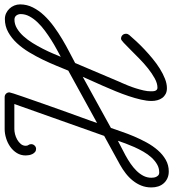

<svg xmlns="http://www.w3.org/2000/svg" viewBox="22 -788 777 862"><g transform="rotate(-90 411.0 -357.5)"><path d="M667.5 -203.1Q677.2 -203.1 683.6 -196.8Q689.9 -190.4 689.9 -180.7Q689.9 -172.9 684.6 -166.5Q672.9 -152.8 656.2 -134.8Q639.6 -116.7 619.6 -97.9Q599.6 -79.1 577.6 -61Q555.7 -43 533 -28.8Q510.3 -14.6 488 -5.9Q465.8 2.9 445.8 2.9Q430.7 2.9 419.9 -2.7Q409.2 -8.3 402.1 -17.8Q395 -27.3 391.6 -39.8Q388.2 -52.2 388.2 -65.9Q388.2 -86.9 394.3 -113.5Q400.4 -140.1 410.2 -169.2Q419.9 -198.2 432.1 -227.8Q444.3 -257.3 456.3 -284.7Q468.3 -312 479 -335.4Q489.7 -358.9 496.6 -375L267.1 -248.5Q259.8 -228 250.5 -200.7Q241.2 -173.3 229 -144.5Q216.8 -115.7 201.4 -87.6Q186 -59.6 166.7 -37.6Q147.5 -15.6 123.8 -2.2Q100.1 11.2 71.8 11.2Q54.7 11.2 41.3 5.1Q27.8 -1 18.6 -11.5Q9.3 -22 4.6 -36.1Q0 -50.3 0 -66.9Q0 -91.3 8.3 -112.1Q16.6 -132.8 30.8 -150.4Q44.9 -168 63.2 -182.1Q81.5 -196.3 101.6 -207.5L231.4 -278.8L374.5 -682.1H262.2Q252 -682.1 239 -679Q226.1 -675.8 214.6 -669.2Q203.1 -662.6 195.1 -653.1Q187 -643.6 187 -630.9Q187 -623 190.7 -618.4Q194.3 -613.8 194.3 -606.4Q194.3 -597.7 188 -591.1Q181.6 -584.5 172.9 -584.5Q164.6 -584.5 158.9 -589.4Q153.3 -594.2 149.9 -601.1Q146.5 -607.9 145 -616Q143.6 -624 143.6 -630.9Q143.6 -653.3 154.5 -670.9Q165.5 -688.5 182.9 -700.7Q200.2 -712.9 221.2 -719.2Q242.2 -725.6 262.2 -725.6H405.3Q414.6 -725.6 420.7 -719.5Q426.8 -713.4 426.8 -704.1Q426.8 -701.7 421.4 -685.1Q416 -668.5 407 -642.3Q397.9 -616.2 386.5 -583.5Q375 -550.8 362.8 -516.1Q350.6 -481.4 338.4 -447.5Q326.2 -413.6 315.9 -385.5Q305.7 -357.4 298.6 -337.4Q291.5 -317.4 289.1 -310.5L524.4 -439.9Q533.7 -462.4 545.9 -492.2Q558.1 -522 573.2 -553.5Q588.4 -585 606.9 -615.7Q625.5 -646.5 647.9 -670.7Q670.4 -694.8 697.3 -709.7Q724.1 -724.6 755.9 -724.6Q770 -724.6 782 -719Q793.9 -713.4 802.7 -704.1Q811.5 -694.8 816.7 -682.4Q821.8 -669.9 821.8 -656.2Q821.8 -626 808.1 -598.9Q794.4 -571.8 772.2 -548.3Q750 -524.9 721.9 -504.4Q693.8 -483.9 664.6 -466.6Q635.3 -449.2 607.4 -434.8Q579.6 -420.4 558.6 -409.2L470.7 -202.1L470.2 -201.7Q464.4 -188.5 457.5 -171.6Q450.7 -154.8 445.1 -137Q439.5 -119.1 435.5 -101.8Q431.6 -84.5 431.6 -69.8Q431.6 -65.4 431.9 -60.1Q432.1 -54.7 433.6 -50.3Q435.1 -45.9 438.5 -42.7Q441.9 -39.6 447.8 -39.6Q467.3 -39.6 489.5 -51.8Q511.7 -64 534.4 -82Q557.1 -100.1 578.6 -121.3Q600.1 -142.6 618.2 -160.6Q636.2 -178.7 649.2 -190.9Q662.1 -203.1 667.5 -203.1ZM586.4 -473.6Q600.6 -481.4 620.6 -492.2Q640.6 -502.9 661.9 -516.4Q683.1 -529.8 703.9 -545.2Q724.6 -560.5 741.2 -577.9Q757.8 -595.2 768.1 -614.3Q778.3 -633.3 778.3 -653.3Q778.3 -664.6 772 -673.1Q765.6 -681.6 753.4 -681.6Q732.9 -681.6 714.1 -670.4Q695.3 -659.2 679 -641.1Q662.6 -623 648.4 -600.1Q634.3 -577.1 622.6 -554.2Q610.8 -531.2 601.8 -510Q592.8 -488.8 586.4 -473.6ZM209.5 -217.3Q196.3 -210 179 -201.4Q161.6 -192.9 143.1 -182.6Q124.5 -172.4 106.7 -160.2Q88.9 -147.9 74.7 -133.5Q60.5 -119.1 52 -102.5Q43.5 -85.9 43.5 -66.9Q43.5 -61.5 44.4 -55.4Q45.4 -49.3 48.1 -44.2Q50.8 -39.1 54.9 -35.4Q59.1 -31.7 65.9 -31.7H67.9Q87.4 -31.7 104 -41.5Q120.6 -51.3 134.8 -66.9Q148.9 -82.5 160.4 -102.5Q171.9 -122.6 181.2 -143.3Q190.4 -164.1 197.5 -183.3Q204.6 -202.6 209.5 -217.3Z"/></g></svg>

Font: Helvetia Verbundene
Style: Regular
Weight: 400
Designer: Peter Wiegel, original typeface by Carl Albert Fahrenwaldt 1901
Foundry: Peter Wiegel
Version: Version 2.000